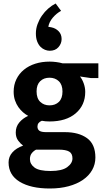

<svg xmlns="http://www.w3.org/2000/svg" viewBox="-20 -839 612 1097"><path d="M58 -315Q58 -354 73.5 -386Q89 -418 116.5 -440.5Q144 -463 181.5 -475Q219 -487 264 -487Q281 -487 301 -484.5Q321 -482 338 -477H542V-393H499L437 -402Q450 -386 458.5 -362Q467 -338 467 -314Q467 -238 412.5 -191.5Q358 -145 263 -145Q238 -145 219 -149Q194 -139 194 -116Q194 -100 205 -92Q216 -84 244 -84H351Q430 -84 477.5 -49.5Q525 -15 525 61Q525 100 506.5 132.5Q488 165 454 188.5Q420 212 372 225Q324 238 265 238Q156 238 92.5 199.5Q29 161 29 89Q29 56 51 31.5Q73 7 112 -7Q98 -17 84 -35.5Q70 -54 70 -82Q70 -115 90 -139Q110 -163 141 -177Q126 -185 111.5 -197.5Q97 -210 85 -227Q73 -244 65.5 -266Q58 -288 58 -315ZM186 16Q171 24 161 37Q151 50 151 70Q151 99 177.5 118.5Q204 138 269 138Q334 138 364 116Q394 94 394 66Q394 38 375 27Q356 16 316 16ZM337 -316Q337 -355 316 -375Q295 -395 263 -395Q230 -395 209.5 -375Q189 -355 189 -317Q189 -277 210 -257Q231 -237 263 -237Q296 -237 316.5 -257Q337 -277 337 -316ZM273 -683Q298 -678 315 -660.5Q332 -643 332 -616Q332 -590 314 -569.5Q296 -549 264 -549Q251 -549 237 -554.5Q223 -560 211.5 -571.5Q200 -583 192.5 -602Q185 -621 185 -648Q185 -675 194.5 -701Q204 -727 219.5 -749.5Q235 -772 255.5 -790Q276 -808 298 -819L329 -777Q303 -763 282 -738.5Q261 -714 256 -686Z"/></svg>

Font: Mukta Vaani
Style: Bold
Weight: 700
Designer: Noopur Datye, Girish Dalvi, Yashodeep Gholap, Pallavi Karambelkar
Foundry: Ek Type
Version: Version 2.538;PS 1.000;hotconv 16.6.51;makeotf.lib2.5.65220;